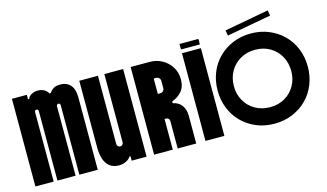

<svg xmlns="http://www.w3.org/2000/svg" viewBox="-96 -1159 2521 1481"><g transform="rotate(-15 1164.5 -419.0)"><path d="M30 0V-700H149V-665H159Q164 -684 187.5 -697Q211 -710 239 -710Q269 -710 291 -696.5Q313 -683 320 -665H330Q340 -680 359 -695Q378 -710 419 -710Q469 -710 498.5 -677Q528 -644 528 -579V0H381V-556Q381 -562 376.5 -566.5Q372 -571 366 -571Q360 -571 355.5 -566.5Q351 -562 351 -556V0H206V-554Q206 -570 191 -570Q176 -570 176 -554V0Z M697 10Q650 10 621.5 -13.5Q593 -37 580.5 -76.5Q568 -116 568 -165V-700H717V-155Q717 -145 724.5 -137Q732 -129 743 -129Q754 -129 761 -137Q768 -145 768 -155V-700H918V0H799V-35H789Q782 -18 755.5 -4Q729 10 697 10Z M1127 0H978V-700H1131Q1186 -700 1230.5 -674.5Q1275 -649 1301.5 -606Q1328 -563 1328 -508Q1328 -447 1295.5 -411Q1263 -375 1219 -361V-346Q1263 -339 1288.5 -305.5Q1314 -272 1314 -219V1H1166V-219Q1166 -230 1158 -237.5Q1150 -245 1139 -245H1127ZM1127 -445H1146Q1160 -445 1169.5 -454.5Q1179 -464 1179 -477V-535Q1179 -549 1169.5 -558.5Q1160 -568 1146 -568H1127Z M1388 -730V-774H1539V-730ZM1388 0V-700H1539V0Z M1939 -710Q2017 -710 2083 -682.5Q2149 -655 2197.5 -606.5Q2246 -558 2272.5 -492.5Q2299 -427 2299 -350Q2299 -274 2272.5 -208Q2246 -142 2197.5 -93.5Q2149 -45 2083 -17.5Q2017 10 1939 10Q1860 10 1794.5 -17.5Q1729 -45 1680.5 -93.5Q1632 -142 1605.5 -208Q1579 -274 1579 -350Q1579 -427 1605.5 -492.5Q1632 -558 1680.5 -606.5Q1729 -655 1794.5 -682.5Q1860 -710 1939 -710ZM2167 -350Q2167 -416 2137.5 -468Q2108 -520 2057 -550Q2006 -580 1939 -580Q1872 -580 1820 -550Q1768 -520 1738.5 -468Q1709 -416 1709 -350Q1709 -285 1738.5 -233.5Q1768 -182 1820 -152Q1872 -122 1939 -122Q2006 -122 2057 -152Q2108 -182 2137.5 -233.5Q2167 -285 2167 -350ZM1758 -783 2112 -848 2120 -805 1766 -740Z"/></g></svg>

Font: Vina Sans
Style: Regular
Weight: 400
Designer: Andree Nguyen
Foundry: Nguyen Type Foundry
Version: Version 1.002; ttfautohint (v1.8.4.7-5d5b);gftools[0.9.28]